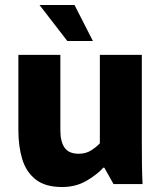

<svg xmlns="http://www.w3.org/2000/svg" viewBox="-20 -741 646 773"><path d="M230 12Q162 12 123.5 -18.5Q85 -49 69.5 -100.5Q54 -152 54 -216V-520H223V-217Q223 -171 240 -146.5Q257 -122 297 -122Q325 -122 346 -135Q367 -148 382 -164V-520H551V-173Q551 -123 551.5 -80Q552 -37 554 0H437L400 -66H396Q371 -38 328 -13Q285 12 230 12ZM251 -576 139 -721H280L354 -576Z"/></svg>

Font: Murecho
Style: Bold
Weight: 700
Designer: Neil Summerour
Foundry: Positype
Version: Version 1.010; ttfautohint (v1.8.3)